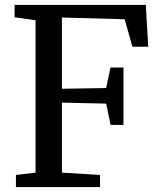

<svg xmlns="http://www.w3.org/2000/svg" viewBox="-20 -763 655 783"><path d="M125 -59V-680.5L39.5 -692.5V-743H574.5L584.5 -572.5H520L488.5 -684.5L232.5 -691.5V-401L413 -404L430.5 -487.5H483.5V-253.5H431L413 -340.5L232.5 -344.5V-59L388 -49.5V0H45V-49.5Z"/></svg>

Font: Merriweather
Style: Regular
Weight: 400
Designer: Eben Sorkin
Foundry: Eben Sorkin
Version: Version 2.100; ttfautohint (v1.7.19-72a1) -l 8 -r 50 -G 200 